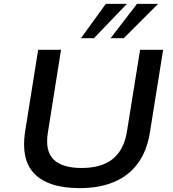

<svg xmlns="http://www.w3.org/2000/svg" viewBox="-20 -962 893 991"><path d="M392 9Q308 9 249.5 -10.5Q191 -30 156 -67Q121 -104 110 -157.5Q99 -211 109 -279L177 -705H295L227 -277Q212 -183 256.5 -139Q301 -95 401 -95Q505 -95 562.5 -142Q620 -189 635 -282L703 -705H822L754 -280Q739 -184 692 -119.5Q645 -55 569 -23Q493 9 392 9ZM398 -765 526 -942H635L465 -765ZM551 -765 687 -942H796L619 -765Z"/></svg>

Font: Nunito Sans 7pt SemiExpanded SemiBold
Style: Italic
Weight: 600
Width: 6
Italic angle: -9°
Designer: Vernon Adams
Foundry: Vernon Adams
Version: Version 3.101;gftools[0.9.27]